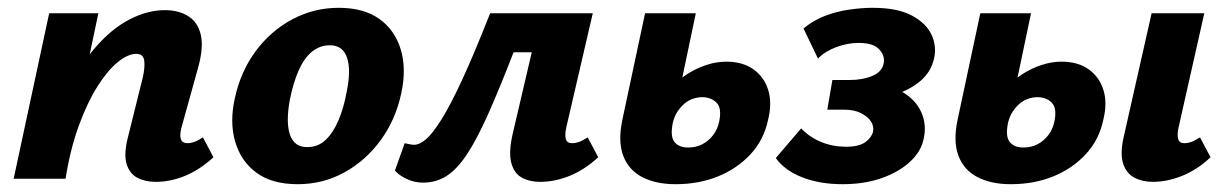

<svg xmlns="http://www.w3.org/2000/svg" viewBox="-20 -458 3145 492"><path d="M379 8Q352 8 332 -2.5Q312 -13 304.5 -37.5Q297 -62 307 -103L346 -260Q352 -287 349.5 -303.5Q347 -320 329 -320Q308 -320 282 -299Q256 -278 230 -237Q204 -196 182 -136Q160 -76 148 0H80Q105 -117 141.5 -199.5Q178 -282 221.5 -333Q265 -384 311.5 -408Q358 -432 402 -432Q438 -432 462.5 -416.5Q487 -401 494.5 -369Q502 -337 488 -286L445 -131Q440 -112 443.5 -101.5Q447 -91 461 -91Q468 -91 477 -94Q486 -97 500 -106L527 -55Q492 -23 454.5 -7.5Q417 8 379 8ZM15 0 106 -424H232L143 0Z M743 14Q677 14 637 -15.5Q597 -45 582.5 -95.5Q568 -146 582 -207Q597 -276 636 -328Q675 -380 730 -409Q785 -438 848 -438Q912 -438 952 -409.5Q992 -381 1007 -331Q1022 -281 1008 -218Q994 -152 956 -99.5Q918 -47 863 -16.5Q808 14 743 14ZM767 -81Q795 -81 814.5 -99.5Q834 -118 847.5 -150Q861 -182 868 -221Q880 -277 869.5 -309.5Q859 -342 825 -342Q800 -342 780 -326Q760 -310 746 -279Q732 -248 723 -204Q712 -145 723 -113Q734 -81 767 -81Z M1064 10Q1042 10 1022 0.5Q1002 -9 992 -21L1017 -91Q1026 -89 1031.5 -88Q1037 -87 1041 -87Q1055 -87 1071.5 -101Q1088 -115 1111 -151.5Q1134 -188 1164.5 -254Q1195 -320 1236 -424H1418L1400 -324H1296Q1260 -231 1231.5 -167Q1203 -103 1177.5 -64Q1152 -25 1125 -7.5Q1098 10 1064 10ZM1364 8Q1337 8 1317 -3Q1297 -14 1290 -41.5Q1283 -69 1294 -116L1366 -424H1499L1431 -131Q1427 -112 1430 -101.5Q1433 -91 1446 -91Q1454 -91 1463 -94Q1472 -97 1486 -106L1513 -55Q1478 -23 1440 -7.5Q1402 8 1364 8Z M1711 14Q1661 14 1626 -4Q1591 -22 1577 -59Q1563 -96 1575 -152L1633 -424H1763L1704 -143Q1697 -108 1708.5 -94Q1720 -80 1743 -80Q1764 -80 1780 -88.5Q1796 -97 1807.5 -112Q1819 -127 1823 -147Q1830 -181 1816 -195Q1802 -209 1779 -209Q1768 -209 1756 -205Q1744 -201 1734 -192.5Q1724 -184 1716 -172Q1708 -160 1704 -143L1661 -175Q1675 -205 1695.5 -228.5Q1716 -252 1740 -267.5Q1764 -283 1790 -291.5Q1816 -300 1841 -300Q1883 -300 1910.5 -280.5Q1938 -261 1948.5 -227.5Q1959 -194 1948 -150Q1937 -99 1903 -62.5Q1869 -26 1820 -6Q1771 14 1711 14Z M2139 14Q2081 14 2036 -3.5Q1991 -21 1968 -53L2033 -129Q2055 -106 2084.5 -94Q2114 -82 2148 -82Q2181 -82 2197 -93.5Q2213 -105 2217 -120Q2220 -134 2212 -146.5Q2204 -159 2186.5 -168Q2169 -177 2143 -177H2100L2113 -253H2157Q2191 -253 2216.5 -264Q2242 -275 2245 -299Q2247 -317 2232 -332.5Q2217 -348 2180 -348Q2152 -348 2123.5 -337.5Q2095 -327 2076 -308L2039 -385Q2064 -406 2094.5 -417.5Q2125 -429 2157 -433.5Q2189 -438 2216 -438Q2280 -438 2317 -418Q2354 -398 2367.5 -368Q2381 -338 2373 -306Q2365 -273 2338.5 -250.5Q2312 -228 2274 -216Q2236 -204 2193 -204L2199 -243Q2257 -243 2292 -222.5Q2327 -202 2341 -170Q2355 -138 2347 -103Q2341 -71 2313 -44.5Q2285 -18 2240.5 -2Q2196 14 2139 14Z M2570 14Q2520 14 2485 -4Q2450 -22 2436 -59Q2422 -96 2434 -152L2492 -424H2622L2563 -143Q2556 -108 2567.5 -94Q2579 -80 2602 -80Q2623 -80 2639 -88.5Q2655 -97 2666.5 -112Q2678 -127 2682 -147Q2689 -181 2675 -195Q2661 -209 2638 -209Q2627 -209 2615 -205Q2603 -201 2593 -192.5Q2583 -184 2575 -172Q2567 -160 2563 -143L2520 -175Q2534 -205 2554.5 -228.5Q2575 -252 2599 -267.5Q2623 -283 2649 -291.5Q2675 -300 2700 -300Q2742 -300 2769.5 -280.5Q2797 -261 2807.5 -227.5Q2818 -194 2807 -150Q2796 -99 2762 -62.5Q2728 -26 2679 -6Q2630 14 2570 14ZM2934 8Q2907 8 2886.5 -3Q2866 -14 2858 -39Q2850 -64 2859 -105L2931 -424H3066L3000 -131Q2996 -113 2999 -102Q3002 -91 3015 -91Q3023 -91 3032 -94Q3041 -97 3055 -106L3082 -55Q3048 -23 3009.5 -7.5Q2971 8 2934 8Z"/></svg>

Font: Ysabeau Office ExtraBold
Style: Italic
Weight: 800
Italic angle: -12°
Designer: Christian Thalmann (Catharsis Fonts)
Version: Version 2.001;gftools[0.9.30]; featfreeze: tnum,lnum,ss02